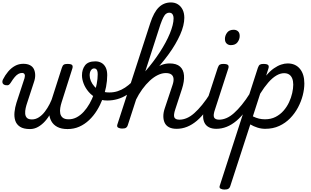

<svg xmlns="http://www.w3.org/2000/svg" viewBox="-28 -1039 2553 1574"><path d="M218 19Q165 19 136 0Q107 -19 97 -50.5Q87 -82 91 -120.5Q95 -159 107 -197L173 -398Q179 -419 173.5 -430Q168 -441 153 -441Q137 -441 122.5 -433Q108 -425 93 -407.5Q78 -390 60 -361Q52 -348 43.5 -343Q35 -338 16 -341Q-3 -346 -7 -359Q-11 -372 -4 -387Q14 -423 39 -452.5Q64 -482 95 -499Q126 -516 163 -516Q196 -516 218 -504.5Q240 -493 250 -472Q260 -451 260.5 -423.5Q261 -396 250 -365L195 -197Q188 -177 182.5 -153Q177 -129 178.5 -107.5Q180 -86 192.5 -73Q205 -60 234 -60Q264 -60 291 -77.5Q318 -95 340 -124Q362 -153 379 -186.5Q396 -220 406 -252L425 -194Q410 -152 389 -113.5Q368 -75 341.5 -45.5Q315 -16 284 1.5Q253 19 218 19ZM526 19Q475 19 442 1.5Q409 -16 392.5 -46.5Q376 -77 374.5 -115.5Q373 -154 387 -196L479 -483Q485 -502 494.5 -508.5Q504 -515 524 -515Q556 -515 563.5 -505.5Q571 -496 565 -477L477 -200Q470 -179 466 -154.5Q462 -130 466 -109Q470 -88 486 -74.5Q502 -61 535 -61Q570 -61 601 -77.5Q632 -94 658.5 -123Q685 -152 706 -189Q727 -226 742 -267.5Q757 -309 765 -351Q773 -393 773 -430Q773 -449 769 -459.5Q765 -470 758.5 -474Q752 -478 744 -478Q727 -478 720 -492.5Q713 -507 721 -521.5Q729 -536 754 -536Q782 -536 804 -523.5Q826 -511 838.5 -486Q851 -461 851 -423Q851 -377 841.5 -327Q832 -277 813 -227.5Q794 -178 766.5 -133.5Q739 -89 702.5 -54.5Q666 -20 622 -0.5Q578 19 526 19Z M851 -215Q803 -215 764.5 -234.5Q726 -254 699 -285.5Q672 -317 658 -353Q644 -389 644 -421Q644 -470 669 -503Q694 -536 753 -536Q769 -536 771 -521.5Q773 -507 765.5 -492.5Q758 -478 743 -478Q728 -478 717.5 -462.5Q707 -447 707 -421Q707 -399 717 -375Q727 -351 746.5 -329.5Q766 -308 796.5 -294.5Q827 -281 868 -281Q905 -281 937 -291.5Q969 -302 997.5 -321Q1026 -340 1051 -364Q1065 -377 1075 -375Q1085 -373 1089 -362.5Q1093 -352 1090.5 -338.5Q1088 -325 1077 -315Q1046 -283 1010.5 -260.5Q975 -238 935 -226.5Q895 -215 851 -215Z M1420 17Q1382 17 1357.5 4Q1333 -9 1322 -32.5Q1311 -56 1311 -86.5Q1311 -117 1323 -152L1387 -344Q1397 -374 1394.5 -395.5Q1392 -417 1376.5 -428.5Q1361 -440 1331 -440Q1300 -440 1266.5 -424Q1233 -408 1200.5 -378Q1168 -348 1138.5 -307.5Q1109 -267 1085 -218L1075 -287Q1114 -345 1150 -388.5Q1186 -432 1221 -461Q1256 -490 1291 -504.5Q1326 -519 1362 -519Q1419 -519 1448 -493Q1477 -467 1480.5 -420Q1484 -373 1464 -311L1409 -143Q1393 -95 1401.5 -76.5Q1410 -58 1443 -58Q1457 -58 1463 -46.5Q1469 -35 1466.5 -20.5Q1464 -6 1452.5 5.5Q1441 17 1420 17ZM972 15Q956 15 942 8Q928 1 934 -18L1204 -850Q1233 -939 1274 -979Q1315 -1019 1373 -1019Q1406 -1019 1430.5 -1003.5Q1455 -988 1469 -960Q1483 -932 1483 -893Q1483 -863 1474.5 -828Q1466 -793 1449 -755Q1432 -717 1409 -677.5Q1386 -638 1356 -596.5Q1326 -555 1290.5 -513Q1255 -471 1214 -429.5Q1173 -388 1128 -347L1019 -11Q1015 2 1005 8.5Q995 15 972 15ZM1163 -454Q1196 -492 1226 -531.5Q1256 -571 1282 -611Q1308 -651 1329 -690Q1350 -729 1364.5 -764.5Q1379 -800 1387 -831.5Q1395 -863 1395 -888Q1395 -903 1390.5 -914Q1386 -925 1378.5 -930Q1371 -935 1358 -935Q1346 -935 1334 -926.5Q1322 -918 1311 -896.5Q1300 -875 1287 -838Z M1420 17Q1406 17 1399.5 5.5Q1393 -6 1395.5 -20.5Q1398 -35 1410 -46.5Q1422 -58 1443 -58Q1473 -58 1503.5 -71Q1534 -84 1565 -111.5Q1596 -139 1629.5 -180Q1663 -221 1698 -277Q1707 -290 1719 -289Q1731 -288 1737.5 -278.5Q1744 -269 1738 -257Q1702 -187 1664 -135Q1626 -83 1586.5 -49.5Q1547 -16 1505.5 0.5Q1464 17 1420 17Z M1746 17Q1709 17 1684.5 4Q1660 -9 1648.5 -32.5Q1637 -56 1637 -86Q1637 -116 1649 -152L1757 -483Q1764 -503 1773.5 -509Q1783 -515 1802 -515Q1833 -515 1841.5 -505.5Q1850 -496 1843 -476L1735 -143Q1718 -95 1727 -76.5Q1736 -58 1769 -58Q1783 -58 1789 -46.5Q1795 -35 1792.5 -20.5Q1790 -6 1778.5 5.5Q1767 17 1746 17ZM1864 -669Q1844 -669 1830 -682Q1816 -695 1816 -720Q1816 -747 1833.5 -771Q1851 -795 1888 -795Q1909 -795 1923 -782.5Q1937 -770 1937 -744Q1937 -717 1919.5 -693Q1902 -669 1864 -669Z M1745 17Q1731 17 1724.5 5.5Q1718 -6 1720.5 -20.5Q1723 -35 1735 -46.5Q1747 -58 1768 -58Q1798 -58 1828.5 -71Q1859 -84 1890 -111.5Q1921 -139 1954.5 -180Q1988 -221 2023 -277Q2032 -290 2044 -289Q2056 -288 2062.5 -278.5Q2069 -269 2063 -257Q2027 -187 1989 -135Q1951 -83 1911.5 -49.5Q1872 -16 1830.5 0.5Q1789 17 1745 17Z M1811 515Q1795 515 1781 508Q1767 501 1774 482L2086 -483Q2093 -503 2102.5 -509Q2112 -515 2131 -515Q2162 -515 2170.5 -505.5Q2179 -496 2172 -476L2154 -419Q2186 -457 2217 -478.5Q2248 -500 2276.5 -509.5Q2305 -519 2330 -519Q2394 -519 2430.5 -475Q2467 -431 2467 -355Q2467 -309 2454 -258Q2441 -207 2415 -158Q2389 -109 2350.5 -69.5Q2312 -30 2261 -6.5Q2210 17 2146 17Q2114 17 2082.5 7Q2051 -3 2024 -19L1859 489Q1855 502 1844.5 508.5Q1834 515 1811 515ZM2045 -85Q2072 -72 2095.5 -66.5Q2119 -61 2144 -61Q2193 -61 2231 -80.5Q2269 -100 2296.5 -131.5Q2324 -163 2341.5 -200.5Q2359 -238 2367.5 -276Q2376 -314 2376 -345Q2376 -375 2367.5 -396Q2359 -417 2342.5 -428Q2326 -439 2301 -439Q2270 -439 2237 -419.5Q2204 -400 2171 -362Q2138 -324 2105 -271Z"/></svg>

Font: Playwrite MX
Style: Regular
Weight: 400
Designer: Veronika Burian, José Scaglione
Foundry: TypeTogether
Version: Version 1.002